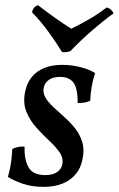

<svg xmlns="http://www.w3.org/2000/svg" viewBox="-20 -720 463 749"><path d="M222 -467Q259 -467 294 -458Q329 -449 351 -435Q334 -384 332 -327Q322 -322 309.5 -320Q297 -318 283 -318Q283 -377 266 -398.5Q249 -420 215 -420Q186 -420 170.5 -408.5Q155 -397 151 -380Q146 -359 157 -340Q168 -321 188 -302.5Q208 -284 230.5 -264Q253 -244 272 -220.5Q291 -197 300.5 -167Q310 -137 302 -99Q295 -63 274 -39Q253 -15 222 -3Q191 9 150 9Q104 9 68 -3.5Q32 -16 11 -30Q20 -62 23.5 -89Q27 -116 28 -139Q51 -150 76 -148Q74 -99 91 -68Q108 -37 156 -37Q186 -37 202.5 -48.5Q219 -60 223 -78Q228 -103 212.5 -125.5Q197 -148 171.5 -171.5Q146 -195 121.5 -222.5Q97 -250 83 -284Q69 -318 78 -362Q85 -396 103.5 -419Q122 -442 152 -454.5Q182 -467 222 -467ZM222 -517Q200 -553 170 -594.5Q140 -636 105 -672Q107 -683 112.5 -689.5Q118 -696 128 -700Q159 -676 194 -651Q229 -626 258 -608Q301 -629 334.5 -649Q368 -669 396 -691Q405 -689 412 -683Q419 -677 423 -668Q383 -639 338.5 -600.5Q294 -562 255 -521Q246 -517 237 -516.5Q228 -516 222 -517Z"/></svg>

Font: Vollkorn
Style: Italic
Weight: 400
Italic angle: -11°
Designer: Friedrich Althausen
Foundry: Friedrich Althausen
Version: Version 5.001